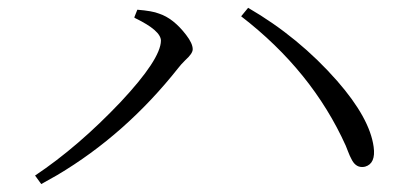

<svg xmlns="http://www.w3.org/2000/svg" viewBox="-20 -589 1040 484"><path d="M385.7 -486.3Q385.7 -511.7 321.3 -543Q319.3 -543.9 318.4 -544.9L326.2 -564.5Q364.3 -561.5 380.9 -554.7Q417 -543 449.2 -501Q465.8 -479.5 465.8 -464.8Q465.8 -454.1 447.3 -437.5Q435.5 -425.8 429.7 -418Q296.9 -250 124 -147.5Q103.5 -135.7 84 -125L68.4 -146.5Q176.8 -218.8 284.2 -332Q384.8 -439.5 385.7 -486.3ZM921.9 -218.8Q927.7 -176.8 900.4 -168.9Q896.5 -168 892.6 -168Q875 -168 865.2 -189.5Q862.3 -194.3 857.4 -207Q853.5 -216.8 851.6 -221.7Q766.6 -410.2 587.9 -547.9L605.5 -569.3Q733.4 -495.1 830.1 -384.8Q912.1 -291 921.9 -218.8Z"/></svg>

Font: GenYoMin JP Light
Style: Regular
Weight: 300
Version: Version 1.001;PS 1;hotconv 16.6.51;makeotf.lib2.5.65220 DEVE